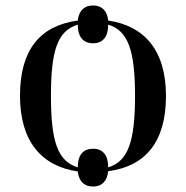

<svg xmlns="http://www.w3.org/2000/svg" viewBox="-20 -619 679 701"><path d="M320 62C351 62 371 44 375 6C513 -12 586 -103 586 -269C586 -435 507 -525 375 -544C371 -581 351 -599 320 -599C288 -599 268 -581 264 -544C124 -525 53 -435 53 -269C53 -103 132 -12 264 7C268 44 288 62 320 62ZM264 -8C190 -30 166 -104 166 -269C166 -434 190 -507 264 -529C264 -484 284 -461 320 -461C355 -461 375 -484 375 -529C448 -507 473 -434 473 -269C473 -103 448 -30 375 -8C375 -53 355 -76 320 -76C284 -76 264 -54 264 -8Z"/></svg>

Font: Noto Serif Display Medium
Style: Regular
Weight: 500
Designer: Monotype Design Team
Foundry: Monotype Imaging Inc.
Version: Version 2.009